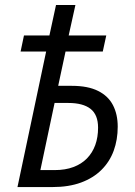

<svg xmlns="http://www.w3.org/2000/svg" viewBox="-20 -758 549 778"><path d="M50.8 0 167 -549.3H63.5L77.1 -614.3H180.2L207 -737.8H285.6L258.3 -614.3H410.6L396.5 -549.3H245.6L215.8 -410.2H271Q336.4 -410.2 377.4 -389.6Q418.5 -369.1 437.7 -332Q457 -294.9 457 -244.6Q457 -191.9 440.7 -147.2Q424.3 -102.5 391.1 -69.6Q357.9 -36.6 308.3 -18.3Q258.8 0 192.4 0ZM143.6 -68.8H202.1Q244.6 -68.8 277.3 -81.1Q310.1 -93.3 332.3 -116Q354.5 -138.7 366 -170.2Q377.4 -201.7 377.4 -240.7Q377.4 -293 346.9 -316.9Q316.4 -340.8 256.8 -340.8H201.2Z"/></svg>

Font: Open Sans SemiCondensed
Style: Italic
Weight: 400
Width: 4
Italic angle: -12°
Designer: Monotype Design Team
Foundry: Monotype Imaging Inc.
Version: Version 3.000